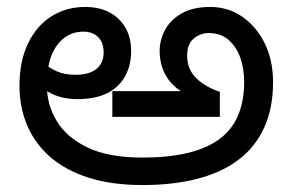

<svg xmlns="http://www.w3.org/2000/svg" viewBox="-20 -520 840 552"><path d="M390 12Q300 12 233.5 -9.5Q167 -31 123 -70Q79 -109 57.5 -161Q36 -213 36 -273Q36 -345 61 -396Q86 -447 128.5 -473.5Q171 -500 225 -500Q265 -500 294.5 -484.5Q324 -469 340.5 -440.5Q357 -412 357 -373Q357 -333 340 -301.5Q323 -270 289 -252.5Q255 -235 202 -235Q152 -235 115 -258Q78 -281 58 -304L82 -366Q90 -355 104.5 -340.5Q119 -326 142 -315.5Q165 -305 197 -305Q237 -305 257.5 -322Q278 -339 278 -369Q278 -398 262 -413.5Q246 -429 220 -429Q173 -429 144 -390Q115 -351 115 -280V-271Q115 -220 142.5 -173Q170 -126 230.5 -96.5Q291 -67 390 -67Q538 -67 610 -119.5Q682 -172 682 -285Q682 -322 671 -353.5Q660 -385 637.5 -405Q615 -425 580 -425Q557 -425 537.5 -409.5Q518 -394 518 -360Q518 -321 544 -295.5Q570 -270 612 -256V-184H303V-258H522L513 -251Q478 -268 458.5 -300Q439 -332 439 -374Q439 -404 454 -433Q469 -462 501.5 -481Q534 -500 584 -500Q636 -500 676.5 -472Q717 -444 741 -395.5Q765 -347 765 -284Q765 -209 739.5 -153Q714 -97 665.5 -60.5Q617 -24 547.5 -6Q478 12 390 12Z"/></svg>

Font: telugu25
Style: Book
Weight: 400
Designer: Jelle Bosma - Monotype Design Team
Foundry: Monotype Imaging Inc.
Version: Version 2.003